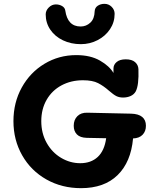

<svg xmlns="http://www.w3.org/2000/svg" viewBox="-20 -979 810 1000"><path d="M673 -258Q662 -135 592.5 -67Q523 1 402 1Q302 1 221.5 -44.5Q141 -90 95.5 -170Q50 -250 50 -348Q50 -445 93.5 -523.5Q137 -602 212 -647Q287 -692 377 -692Q451 -692 500.5 -663.5Q550 -635 571 -599V-622Q571 -642 587.5 -656Q604 -670 635 -670Q667 -670 683.5 -655.5Q700 -641 701 -619Q704 -536 687 -503Q678 -487 660.5 -479Q643 -471 621 -471Q601 -471 586 -478.5Q571 -486 547 -507Q520 -531 491 -546Q462 -561 412 -561Q350 -561 300.5 -534.5Q251 -508 223 -459.5Q195 -411 195 -348Q195 -285 223 -235Q251 -185 298 -157Q345 -129 398 -129Q454 -129 489 -161.5Q524 -194 533 -259L432 -261Q397 -262 380.5 -279Q364 -296 364 -324Q364 -355 383 -374Q402 -393 435 -392L663 -387Q701 -386 720.5 -370Q740 -354 740 -324Q740 -295 722.5 -277Q705 -259 673 -258ZM218 -904Q218 -924 234 -940Q250 -956 271 -956Q289 -956 303.5 -947.5Q318 -939 320 -924Q332 -841 400 -841Q429 -841 450.5 -861Q472 -881 473 -920Q474 -939 489 -949Q504 -959 524 -959Q546 -959 561.5 -943.5Q577 -928 577 -907Q577 -863 553 -827Q529 -791 488.5 -770Q448 -749 401 -749Q350 -749 308 -769Q266 -789 242 -824.5Q218 -860 218 -904Z"/></svg>

Font: Mali
Style: Bold
Weight: 700
Designer: Kitiyaporn Chalermlarp | Katatrad Aksorn Co.,Ltd.
Foundry: Cadson Demak Co.,Ltd.
Version: Version 1.000; ttfautohint (v1.6)